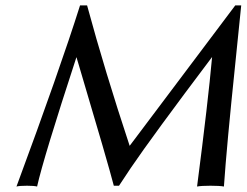

<svg xmlns="http://www.w3.org/2000/svg" viewBox="-20 -682 906 705"><path d="M273.9 -662.1H299.8Q364.7 -422.4 456.1 -146.5L843.8 -662.1H865.7Q858.4 -587.4 843.8 -446.8Q812.5 -147 802.2 2.9Q787.1 0 752.9 0Q718.8 0 703.6 2.9Q744.1 -309.1 758.8 -472.7Q539.6 -182.1 460 -64.9Q437.5 -31.7 417 0H397.9Q377 -81.5 268.6 -445.8Q264.2 -460 260.7 -472.2Q139.6 -102.1 116.2 2.9Q105 0 79.1 0Q51.8 0 40.5 2.9Q199.2 -425.8 273.9 -662.1Z"/></svg>

Font: Linux Biolinum Capitals O
Style: Italic Samll Caps
Weight: 400
Italic angle: -12°
Designer: Philipp H. Poll
Foundry: Philipp H. Poll
Version: Version 0.6.2